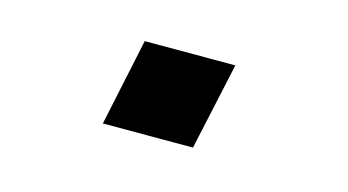

<svg xmlns="http://www.w3.org/2000/svg" viewBox="-38 -499 708 391"><g transform="rotate(15 316.5 -304.0)"><path d="M191 -212 230 -396H421L381 -212Z"/></g></svg>

Font: Azeret Mono Thin ExtraBold
Style: Italic
Weight: 800
Italic angle: -12°
Version: Version 1.002